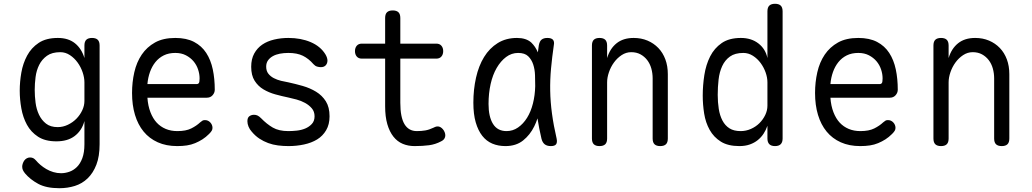

<svg xmlns="http://www.w3.org/2000/svg" viewBox="-20 -760 5440 1012"><path d="M425 -122Q418 -96 405 -76.5Q392 -57 373.5 -43Q355 -29 331 -22Q307 -15 277 -15Q218 -15 180.5 -39.5Q143 -64 122 -102.5Q101 -141 92.5 -188.5Q84 -236 84 -282Q84 -329 92.5 -377.5Q101 -426 123 -467Q145 -508 184 -534Q223 -560 285 -560Q340 -560 375 -532Q410 -504 425 -454V-520Q425 -541 435 -550.5Q445 -560 465 -560Q485 -560 495 -550.5Q505 -541 505 -520V0Q505 64 488 108Q471 152 442 180Q413 208 374.5 220Q336 232 293 232Q224 232 181.5 209Q139 186 112 154Q104 144 100.5 136Q97 128 97 118Q97 111 100 102Q103 93 108 86Q113 79 121 74.5Q129 70 138 70Q148 70 155 73.5Q162 77 170 86Q179 97 193 109Q207 121 224 131Q241 141 261 147Q281 153 302 153Q323 153 345 145.5Q367 138 385 120.5Q403 103 414 73.5Q425 44 425 0ZM284 -90Q312 -90 338 -102.5Q364 -115 383 -134.5Q402 -154 413.5 -178.5Q425 -203 425 -228V-326Q425 -351 415.5 -379Q406 -407 389 -430.5Q372 -454 348.5 -469.5Q325 -485 298 -485Q254 -485 227.5 -466Q201 -447 186.5 -418Q172 -389 167.5 -354Q163 -319 163 -286Q163 -253 167.5 -218.5Q172 -184 185.5 -155.5Q199 -127 222.5 -108.5Q246 -90 284 -90Z M1060 -127Q1077 -127 1088.5 -114.5Q1100 -102 1100 -86Q1100 -78 1096 -71Q1092 -64 1082 -54Q1065 -37 1047 -25.5Q1029 -14 1008.5 -5.5Q988 3 965 6.5Q942 10 914 10Q856 10 811.5 -10Q767 -30 737 -66.5Q707 -103 691.5 -154.5Q676 -206 676 -270Q676 -327 688 -379.5Q700 -432 727 -472Q754 -512 797 -536Q840 -560 904 -560Q963 -560 1003 -539Q1043 -518 1067 -481Q1091 -444 1101.5 -394.5Q1112 -345 1112 -287Q1112 -271 1100.5 -258Q1089 -245 1070 -245H757Q760 -202 773 -168.5Q786 -135 806 -113.5Q826 -92 853.5 -80.5Q881 -69 915 -69Q960 -69 988 -83Q1016 -97 1035 -115Q1042 -121 1047 -124Q1052 -127 1060 -127ZM757 -317H1019Q1024 -317 1028 -322Q1032 -327 1032 -347Q1032 -370 1024 -394Q1016 -418 1000 -437Q984 -456 960 -468.5Q936 -481 904 -481Q869 -481 843 -468Q817 -455 799 -432.5Q781 -410 770.5 -380.5Q760 -351 757 -317Z M1501 10Q1472 10 1445 6.5Q1418 3 1393.5 -6Q1369 -15 1347 -29.5Q1325 -44 1306 -67Q1296 -78 1290 -92.5Q1284 -107 1284 -121Q1284 -140 1294.5 -147.5Q1305 -155 1319 -155Q1329 -155 1337.5 -151Q1346 -147 1356 -137Q1386 -106 1418 -87.5Q1450 -69 1500 -69Q1520 -69 1544 -71.5Q1568 -74 1588.5 -82.5Q1609 -91 1623.5 -106.5Q1638 -122 1638 -147Q1638 -172 1623.5 -189Q1609 -206 1588 -217.5Q1567 -229 1543 -235.5Q1519 -242 1500 -246Q1466 -253 1431.5 -262.5Q1397 -272 1368.5 -289Q1340 -306 1322 -334.5Q1304 -363 1304 -408Q1304 -449 1320 -478Q1336 -507 1362.5 -525Q1389 -543 1425 -551.5Q1461 -560 1500 -560Q1566 -560 1617.5 -538Q1669 -516 1695 -474Q1701 -464 1703.5 -455.5Q1706 -447 1706 -441Q1706 -426 1697 -416Q1688 -406 1671 -406Q1662 -406 1651.5 -409Q1641 -412 1632 -422Q1607 -451 1576.5 -466Q1546 -481 1500 -481Q1476 -481 1455 -477Q1434 -473 1418 -464Q1402 -455 1392.5 -441.5Q1383 -428 1383 -409Q1383 -386 1394.5 -371.5Q1406 -357 1423.5 -348Q1441 -339 1461.5 -334Q1482 -329 1500 -326Q1537 -318 1575.5 -307Q1614 -296 1646 -276.5Q1678 -257 1697.5 -226Q1717 -195 1717 -147Q1717 -104 1699 -73.5Q1681 -43 1651.5 -25Q1622 -7 1582.5 1.5Q1543 10 1501 10Z M2280 -530Q2297 -530 2306.5 -519Q2316 -508 2316 -490.5Q2316 -473 2306.5 -462Q2297 -451 2280 -451H2090V-218Q2090 -142 2112 -105.5Q2134 -69 2177 -69Q2201 -69 2221.5 -72.5Q2242 -76 2265 -87Q2283 -97 2296.5 -92Q2310 -87 2320 -71Q2330 -53 2326 -38Q2322 -23 2305 -15Q2275 1 2241.5 5.5Q2208 10 2165 10Q2131 10 2102.5 -2Q2074 -14 2053.5 -40Q2033 -66 2021.5 -105.5Q2010 -145 2010 -200V-451H1887Q1870 -451 1860.5 -462Q1851 -473 1851 -490.5Q1851 -508 1860.5 -519Q1870 -530 1887 -530H2010V-665Q2010 -686 2020 -695.5Q2030 -705 2050 -705Q2070 -705 2080 -695.5Q2090 -686 2090 -665V-530Z M2644 10Q2606 10 2575 -3Q2544 -16 2522 -44Q2500 -72 2487.5 -115Q2475 -158 2475 -219Q2475 -288 2489 -350.5Q2503 -413 2531.5 -459.5Q2560 -506 2603.5 -533Q2647 -560 2705 -560Q2753 -560 2780 -536Q2802 -515 2815 -484Q2817 -502 2820 -521Q2824 -543 2835 -551.5Q2846 -560 2865 -560Q2886 -560 2894.5 -550.5Q2903 -541 2899 -521Q2890 -459 2884.5 -400Q2879 -341 2880 -282Q2881 -223 2889.5 -160.5Q2898 -98 2914 -29Q2918 -9 2911 0.5Q2904 10 2883.5 10Q2863 10 2851 0.5Q2839 -9 2834 -29Q2821 -84 2813 -136Q2806 -114 2796 -94Q2774 -49 2737 -19.5Q2700 10 2644 10ZM2650 -69Q2683 -69 2710.5 -88Q2738 -107 2758 -139Q2778 -171 2789 -214.5Q2800 -258 2801 -306Q2801 -333 2800 -363.5Q2799 -394 2790.5 -420Q2782 -446 2764 -463.5Q2746 -481 2711 -481Q2676 -481 2647.5 -459.5Q2619 -438 2598 -402Q2577 -366 2566 -317Q2555 -268 2555 -212Q2555 -145 2578.5 -107Q2602 -69 2650 -69Z M3180 -326V-30Q3180 -9 3170 0.5Q3160 10 3140 10Q3120 10 3110 0.5Q3100 -9 3100 -30V-520Q3100 -541 3110 -550.5Q3120 -560 3140 -560Q3160 -560 3170 -550.5Q3180 -541 3180 -520V-454Q3195 -504 3230 -532Q3265 -560 3320 -560Q3360 -560 3393 -546Q3426 -532 3450 -507Q3474 -482 3487 -447Q3500 -412 3500 -369V-30Q3500 -9 3490 0.5Q3480 10 3460 10Q3440 10 3430 0.5Q3420 -9 3420 -30V-347Q3420 -374 3413 -399Q3406 -424 3391.5 -443Q3377 -462 3356 -473.5Q3335 -485 3307 -485Q3280 -485 3256.5 -469.5Q3233 -454 3216 -430.5Q3199 -407 3189.5 -379Q3180 -351 3180 -326Z M4065 10Q4045 10 4035 0Q4025 -10 4025 -30V-97Q4017 -74 4004.5 -55Q3992 -36 3974 -21.5Q3956 -7 3932 1.5Q3908 10 3877 10Q3817 10 3779.5 -13.5Q3742 -37 3720.5 -75.5Q3699 -114 3691.5 -161.5Q3684 -209 3684 -256Q3684 -310 3692.5 -364.5Q3701 -419 3723 -462.5Q3745 -506 3784 -533Q3823 -560 3885 -560Q3940 -560 3977.5 -531Q4015 -502 4025 -454V-700Q4025 -721 4035 -730.5Q4045 -740 4065 -740Q4085 -740 4095 -730.5Q4105 -721 4105 -700V-30Q4105 -10 4095 0Q4085 10 4065 10ZM3884 -69Q3912 -69 3938 -80.5Q3964 -92 3983 -111Q4002 -130 4013.5 -154Q4025 -178 4025 -203V-326Q4025 -351 4015.5 -378Q4006 -405 3989 -428Q3972 -451 3948.5 -466Q3925 -481 3898 -481Q3854 -481 3827.5 -462Q3801 -443 3786.5 -411.5Q3772 -380 3767.5 -340.5Q3763 -301 3763 -260Q3763 -221 3768.5 -186Q3774 -151 3788 -124.5Q3802 -98 3825 -83.5Q3848 -69 3884 -69Z M4660 -127Q4677 -127 4688.5 -114.5Q4700 -102 4700 -86Q4700 -78 4696 -71Q4692 -64 4682 -54Q4665 -37 4647 -25.5Q4629 -14 4608.5 -5.5Q4588 3 4565 6.5Q4542 10 4514 10Q4456 10 4411.5 -10Q4367 -30 4337 -66.5Q4307 -103 4291.5 -154.5Q4276 -206 4276 -270Q4276 -327 4288 -379.5Q4300 -432 4327 -472Q4354 -512 4397 -536Q4440 -560 4504 -560Q4563 -560 4603 -539Q4643 -518 4667 -481Q4691 -444 4701.5 -394.5Q4712 -345 4712 -287Q4712 -271 4700.5 -258Q4689 -245 4670 -245H4357Q4360 -202 4373 -168.5Q4386 -135 4406 -113.5Q4426 -92 4453.5 -80.5Q4481 -69 4515 -69Q4560 -69 4588 -83Q4616 -97 4635 -115Q4642 -121 4647 -124Q4652 -127 4660 -127ZM4357 -317H4619Q4624 -317 4628 -322Q4632 -327 4632 -347Q4632 -370 4624 -394Q4616 -418 4600 -437Q4584 -456 4560 -468.5Q4536 -481 4504 -481Q4469 -481 4443 -468Q4417 -455 4399 -432.5Q4381 -410 4370.5 -380.5Q4360 -351 4357 -317Z M4980 -326V-30Q4980 -9 4970 0.5Q4960 10 4940 10Q4920 10 4910 0.5Q4900 -9 4900 -30V-520Q4900 -541 4910 -550.5Q4920 -560 4940 -560Q4960 -560 4970 -550.5Q4980 -541 4980 -520V-454Q4995 -504 5030 -532Q5065 -560 5120 -560Q5160 -560 5193 -546Q5226 -532 5250 -507Q5274 -482 5287 -447Q5300 -412 5300 -369V-30Q5300 -9 5290 0.5Q5280 10 5260 10Q5240 10 5230 0.5Q5220 -9 5220 -30V-347Q5220 -374 5213 -399Q5206 -424 5191.5 -443Q5177 -462 5156 -473.5Q5135 -485 5107 -485Q5080 -485 5056.5 -469.5Q5033 -454 5016 -430.5Q4999 -407 4989.5 -379Q4980 -351 4980 -326Z"/></svg>

Font: Maple Mono NL Light
Style: Regular
Weight: 300
Monospace: yes
Designer: subframe7536
Version: Version 7.000